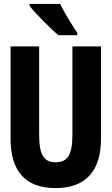

<svg xmlns="http://www.w3.org/2000/svg" viewBox="-20 -951 570 981"><path d="M278 -771H375V-783C352 -816 308 -888 287 -931H131V-921C159 -884 240 -803 278 -771ZM263 10C422 10 496 -81 496 -243V-714H350V-264C350 -163 328 -122 264 -122C203 -122 180 -161 180 -263V-714H34V-244C34 -77 109 10 263 10Z"/></svg>

Font: Noto Sans Mono Condensed ExtraBold
Style: Regular
Weight: 800
Width: 3
Designer: Monotype Design Team
Foundry: Monotype Imaging Inc.
Version: Version 2.014